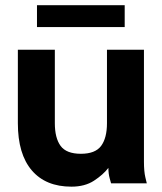

<svg xmlns="http://www.w3.org/2000/svg" viewBox="-20 -697 615 730"><path d="M188.5 -507.8V-228.5Q188.5 -172.4 210.4 -142.3Q232.4 -112.3 287.6 -112.3Q342.3 -112.3 364.5 -142.3Q386.7 -172.4 386.7 -228.5V-507.8H527.3V-82Q527.3 -44.9 532.7 -22.5Q538.1 0 538.1 0H402.3Q402.3 0 397.2 -18.3Q392.1 -36.6 392.1 -58.6Q372.1 -32.7 337.4 -10Q302.7 12.7 251.5 12.7Q153.8 12.7 100.8 -49.3Q47.9 -111.3 47.9 -228.5V-507.8ZM120.6 -594.2V-677.2H454.1V-594.2Z"/></svg>

Font: Giphurs
Style: Bold
Weight: 700
Version: Version 0.920; ttfautohint (v1.8.4.7-5d5b)